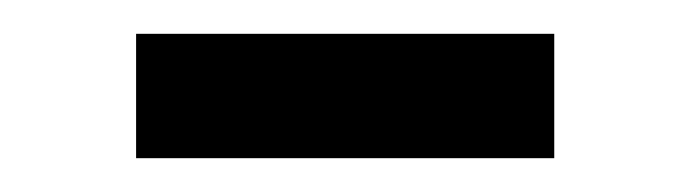

<svg xmlns="http://www.w3.org/2000/svg" viewBox="-20 -286 407 113"><path d="M306.2 -192.9H60.1V-266.1H306.2Z"/></svg>

Font: Abyssinica SIL
Style: Regular
Weight: 400
Designer: Victor Gaultney and Lorna Evans
Foundry: SIL International
Version: Version 2.100